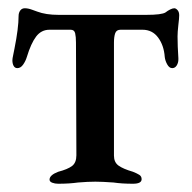

<svg xmlns="http://www.w3.org/2000/svg" viewBox="-20 -442 464 465"><path d="M100 -7Q100 -18 121 -26Q144 -32 154.5 -40Q165 -48 165 -66L164 -339Q164 -353 162 -361.5Q160 -370 151 -370H100Q80 -370 67.5 -353.5Q55 -337 45 -304Q42 -294 36 -285.5Q30 -277 22 -277Q16 -277 13 -282.5Q10 -288 10 -296Q10 -300 12 -309Q14 -318 15 -324Q25 -374 25 -403Q25 -411 29 -416.5Q33 -422 40 -422Q48 -422 57.5 -418.5Q67 -415 70 -414Q91 -406 122 -406H334Q372 -406 381 -412Q386 -416 392 -419Q398 -422 402 -422Q406 -422 410 -417.5Q414 -413 414 -405Q414 -398 412 -382Q410 -364 410 -354Q410 -331 412 -301V-298Q412 -290 408 -283.5Q404 -277 397 -277Q390 -277 385 -286Q380 -295 379 -304Q377 -332 363 -351Q349 -370 325 -370H272Q262 -370 259 -361.5Q256 -353 256 -339V-65Q256 -49 267 -41Q278 -33 302 -26Q312 -22 317.5 -18.5Q323 -15 323 -8Q323 3 302 3Q275 3 255 0Q227 -2 211 -2Q193 -2 169 0Q148 3 121 3Q113 3 106.5 0.5Q100 -2 100 -7Z"/></svg>

Font: EB Garamond Medium
Style: Regular
Weight: 500
Designer: Georg Duffner and Octavio Pardo
Foundry: Georg Duffner
Version: Version 1.000